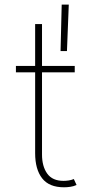

<svg xmlns="http://www.w3.org/2000/svg" viewBox="-20 -793 395 819"><path d="M252.9 5.9Q189.5 5.9 159.7 -32.5Q129.9 -70.8 129.9 -139.6V-690.4H159.2V-133.8Q159.2 -83.5 181.4 -52.5Q203.6 -21.5 251 -21.5Q261.2 -21.5 272.9 -23.2Q284.7 -24.9 294.9 -29.3L306.6 -3.9Q293.5 2 279.8 3.9Q266.1 5.9 252.9 5.9ZM47.9 -484.4V-511.7H298.8V-484.4ZM238.3 -575.2 243.2 -773.4H273.4L265.6 -575.2Z"/></svg>

Font: Reddit Sans ExtraLight
Style: Regular
Weight: 250
Designer: Stephen Hutchings
Foundry: Reddit
Version: Version 1.014